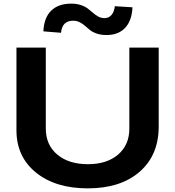

<svg xmlns="http://www.w3.org/2000/svg" viewBox="-20 -1010 956 1048"><path d="M69.8 -298.8V-750H230V-308.1Q230 -219.2 292.5 -166.5Q355 -113.8 460 -113.8Q563.5 -113.8 624.8 -166.5Q686 -219.2 686 -308.1V-750H846.2V-318.8Q846.2 -163.1 742.2 -72.5Q638.2 18.1 459 18.1Q282.2 18.1 176 -68.4Q69.8 -154.8 69.8 -298.8ZM216.8 -838.9Q220.2 -913.6 259.5 -951.9Q298.8 -990.2 369.1 -990.2Q398.4 -990.2 421.9 -982.2Q445.3 -974.1 460.4 -962.4Q475.6 -950.7 488.8 -939Q502 -927.2 517.1 -919.2Q532.2 -911.1 549.8 -911.1Q573.7 -911.1 588.4 -928Q603 -944.8 606.9 -976.1L703.1 -970.2Q699.7 -895.5 661.6 -856.4Q623.5 -817.4 557.1 -818.8Q528.8 -819.3 506.3 -827.4Q483.9 -835.4 470 -846.9Q456.1 -858.4 443.4 -869.6Q430.7 -880.9 414.6 -888.9Q398.4 -897 378.9 -897Q319.3 -897 313 -831.1Z"/></svg>

Font: Mattone
Style: Regular
Weight: 400
Width: 6
Designer: Nunzio Mazzaferro
Foundry: Collletttivo
Version: Version 2.000;Glyphs 3.2 (3217)